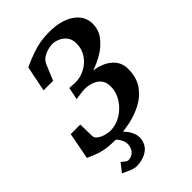

<svg xmlns="http://www.w3.org/2000/svg" viewBox="-271 -787 1095 1095"><g transform="rotate(-45 277.0 -239.5)"><path d="M181.2 16.1Q143.1 16.1 113.8 12.7Q84.5 9.3 55.9 -0.2Q27.3 -9.8 -9.8 -26.9L21 -188H98.1L100.1 -94.2Q100.6 -77.1 117.9 -65.2Q135.3 -53.2 157.5 -47.1Q179.7 -41 193.8 -41Q240.7 -41 282 -66.2Q323.2 -91.3 349.1 -132.1Q375 -172.9 375 -219.2Q375 -249.5 362.3 -268.3Q349.6 -287.1 331.1 -296.9Q312.5 -306.6 293.7 -310.3Q274.9 -314 263.2 -314Q249.5 -314 231.4 -311.8Q213.4 -309.6 199.7 -307.4Q186 -305.2 186 -305.2L201.2 -379.9L247.1 -377Q289.6 -377 326.9 -397Q364.3 -417 387.2 -451.7Q410.2 -486.3 410.2 -529.8Q410.2 -564.9 392.8 -586.2Q375.5 -607.4 352.3 -616.7Q329.1 -626 311 -626Q281.7 -626 249 -611.6Q216.3 -597.2 204.1 -567.9L165 -474.1H87.9L119.1 -628.9Q167.5 -650.4 203.9 -663.1Q240.2 -675.8 273.4 -681.4Q306.6 -687 345.2 -687Q441.9 -687 498.5 -647.5Q555.2 -607.9 555.2 -544.9Q555.2 -495.1 525.9 -457Q496.6 -418.9 453.4 -393.3Q410.2 -367.7 368.2 -354Q435.1 -344.7 475.6 -309.6Q516.1 -274.4 516.1 -219.2Q516.1 -151.9 485.1 -106.4Q454.1 -61 403.8 -34.2Q353.5 -7.3 294.9 4.4Q236.3 16.1 181.2 16.1ZM158.2 208Q139.2 208 112.3 196.5Q85.4 185.1 69.3 176.8L109.9 125Q116.7 130.9 128.2 140.4Q139.6 149.9 149.4 149.9Q167 149.9 182.6 139.9Q198.2 129.9 205.6 110.8Q214.8 86.9 209.5 65.9Q204.1 44.9 190.9 28.1Q177.7 11.2 163.6 -1H226.6Q244.6 13.2 261 35.2Q277.3 57.1 283.9 83.7Q290.5 110.4 279.3 140.1Q269.5 165.5 249 180.4Q228.5 195.3 204.1 201.7Q179.7 208 158.2 208Z"/></g></svg>

Font: Charis
Style: Bold Italic
Weight: 700
Italic angle: -11°
Designer: Walt Agee, Miriam Martin, Annie Olsen, Victor Gaultney, Lorna Priest, Alan Ward, Bob Hallissy, Martin Hosken, Sharon Cor
Foundry: SIL Global
Version: Version 7.000